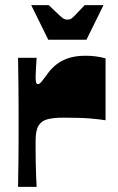

<svg xmlns="http://www.w3.org/2000/svg" viewBox="-20 -724 459 744"><path d="M50 0Q50 -11 50.5 -39Q51 -67 51.5 -104Q52 -141 52 -178.5Q52 -216 52 -245Q52 -274 52 -313Q52 -352 51.5 -391Q51 -430 50.5 -459.5Q50 -489 50 -500H122Q121 -481 119.5 -460.5Q118 -440 118 -427Q118 -414 119.5 -406Q121 -398 128 -398Q133 -398 141 -407.5Q149 -417 167 -442Q178 -457 196.5 -472.5Q215 -488 243 -498Q271 -508 312 -508Q332 -508 351 -505.5Q370 -503 389 -498V-258Q365 -262 329 -265Q293 -268 225 -268Q188 -268 164.5 -262Q141 -256 129.5 -237.5Q118 -219 118 -179Q118 -164 118 -141Q118 -118 118.5 -92Q119 -66 120 -41.5Q121 -17 122 0ZM167 -570 101 -704H169Q198 -676 210.5 -664.5Q223 -653 228.5 -650.5Q234 -648 241 -648Q249 -648 254 -650.5Q259 -653 270.5 -664.5Q282 -676 308 -704H381L315 -570Z"/></svg>

Font: Ojuju ExtraBold
Style: Regular
Weight: 800
Designer: Chisaokwu Joboson, Mirko Velimirovic
Foundry: Udi Foundry
Version: Version 1.000